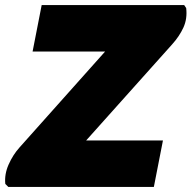

<svg xmlns="http://www.w3.org/2000/svg" viewBox="-29 -740 758 760"><path d="M136 -720H700L708 -708Q713 -666 697 -631Q681 -596 652 -564L312 -184H616L580 0H4L-8 -12Q-12 -50 5 -88.5Q22 -127 48 -156L387 -536H100Z"/></svg>

Font: Kufam Black
Style: Italic
Weight: 900
Italic angle: -11°
Designer: Artur Schmal
Foundry: Original Type
Version: Version 1.301; ttfautohint (v1.8.3)